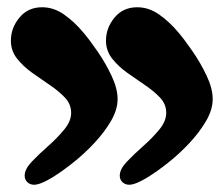

<svg xmlns="http://www.w3.org/2000/svg" viewBox="-20 -575 616 529"><path d="M74 -66Q63 -66 55.5 -73Q48 -80 48 -91Q48 -109 67.5 -129.5Q87 -150 112 -172Q137 -194 156.5 -217.5Q176 -241 176 -264Q176 -288 159 -306Q142 -324 117.5 -340.5Q93 -357 68.5 -374.5Q44 -392 27 -413.5Q10 -435 10 -463Q10 -498 33.5 -526.5Q57 -555 96 -555Q128 -555 156.5 -535Q185 -515 210 -485Q227 -465 249 -433Q271 -401 287.5 -366Q304 -331 304 -302Q304 -273 286 -242Q268 -211 240 -181Q212 -151 181 -126.5Q150 -102 124 -86Q91 -66 74 -66ZM336 -66Q325 -66 317.5 -73Q310 -80 310 -91Q310 -109 329.5 -129.5Q349 -150 374 -172Q399 -194 418.5 -217.5Q438 -241 438 -264Q438 -288 421 -306Q404 -324 379.5 -340.5Q355 -357 330.5 -374.5Q306 -392 289 -413.5Q272 -435 272 -463Q272 -498 295.5 -526.5Q319 -555 358 -555Q390 -555 418.5 -535Q447 -515 472 -485Q489 -465 511 -433Q533 -401 549.5 -366Q566 -331 566 -302Q566 -273 548 -242Q530 -211 502 -181Q474 -151 443 -126.5Q412 -102 386 -86Q353 -66 336 -66Z"/></svg>

Font: Matemasie
Style: Regular
Weight: 400
Designer: Adam Yeo
Version: Version 1.001; ttfautohint (v1.8.4.7-5d5b)